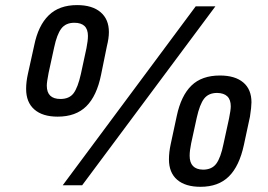

<svg xmlns="http://www.w3.org/2000/svg" viewBox="-20 -717 1036 743"><path d="M81.1 -373Q81.1 -400.4 87.9 -430.7L112.3 -541Q127.9 -618.2 168.5 -657.7Q209 -697.3 278.3 -697.3Q336.9 -697.3 369.1 -669.9Q401.4 -642.6 401.4 -592.8Q401.4 -569.3 393.6 -538.1L371.1 -427.7Q354.5 -345.7 314 -305.7Q273.4 -265.6 203.1 -265.6Q144.5 -265.6 112.8 -293.5Q81.1 -321.3 81.1 -373ZM633.8 -100.6Q633.8 -127.9 640.6 -159.2L664.1 -268.6Q680.7 -346.7 720.7 -385.7Q760.7 -424.8 831.1 -424.8Q889.6 -424.8 921.4 -397.9Q953.1 -371.1 953.1 -321.3Q953.1 -302.7 947.3 -265.6L923.8 -156.2Q906.2 -74.2 865.7 -34.2Q825.2 5.9 755.9 5.9Q697.3 5.9 665.5 -21.5Q633.8 -48.8 633.8 -100.6ZM737.3 -692.4H813.5L297.9 0H222.7ZM844.7 -159.2 866.2 -257.8Q873 -291 873 -305.7Q873 -356.4 820.3 -357.4Q787.1 -357.4 770 -335.4Q752.9 -313.5 741.2 -260.7L719.7 -162.1Q713.9 -133.8 713.9 -114.3Q713.9 -61.5 765.6 -60.5Q799.8 -60.5 816.9 -83.5Q834 -106.4 844.7 -159.2ZM293 -430.7 314.5 -530.3Q320.3 -559.6 320.3 -578.1Q320.3 -628.9 267.6 -628.9Q234.4 -628.9 217.3 -606.4Q200.2 -584 189.5 -533.2L168 -434.6Q161.1 -399.4 161.1 -385.7Q161.1 -334 213.9 -334Q248 -334 264.6 -356Q281.2 -377.9 293 -430.7Z"/></svg>

Font: Dinish Expanded
Style: Italic
Weight: 400
Width: 7
Italic angle: -12°
Designer: Charles Nix
Foundry: Playbeing
Version: Version 2.005; ttfautohint (v1.8.3)